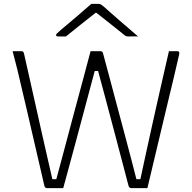

<svg xmlns="http://www.w3.org/2000/svg" viewBox="-20 -964 990 990"><path d="M45 -700Q53 -700 61 -700Q69 -700 76.5 -700Q84 -700 91 -700Q95 -700 97.5 -698.5Q100 -697 101.5 -694Q103 -691 104 -687Q119 -620 134 -553.5Q149 -487 164 -420Q179 -353 194 -285.5Q209 -218 224.5 -151.5Q240 -85 255 -18L235 -40H289L265 -20Q285 -92 308 -180Q331 -268 356 -360.5Q381 -453 404.5 -540.5Q428 -628 447 -700H499Q502 -700 504 -699Q506 -698 508 -696Q510 -694 511 -690Q527 -632 545 -563.5Q563 -495 582.5 -422.5Q602 -350 621 -278.5Q640 -207 657.5 -140.5Q675 -74 689 -18L666 -40H714L701 -27Q715 -94 730 -161Q745 -228 759.5 -295.5Q774 -363 789.5 -430Q805 -497 820 -564.5Q835 -632 851 -700Q859 -700 866 -700Q873 -700 880 -700Q887 -700 894 -700Q899 -700 901.5 -698Q904 -696 904.5 -692.5Q905 -689 904 -684Q891 -627 877.5 -570Q864 -513 850 -455.5Q836 -398 822.5 -340.5Q809 -283 795 -225Q781 -167 767.5 -109.5Q754 -52 740 6Q732 6 721 6Q710 6 698.5 6Q687 6 676 6Q665 6 657 6Q653 6 649 3.5Q645 1 643 -5Q628 -63 608.5 -136.5Q589 -210 567 -294Q545 -378 520.5 -469Q496 -560 471 -653L513 -598H451L483 -652Q463 -578 443.5 -505Q424 -432 405.5 -362.5Q387 -293 369.5 -228Q352 -163 336 -104Q320 -45 306 6Q295 6 279.5 6Q264 6 248.5 6Q233 6 222 6Q218 6 214.5 3.5Q211 1 209 -5Q194 -71 178.5 -137Q163 -203 148.5 -266.5Q134 -330 120 -390Q106 -450 93 -505Q80 -560 69 -607Q66 -618 59 -646Q52 -674 45 -700ZM451 -944Q457 -944 463 -944Q469 -944 475 -944Q481 -944 487 -944Q495 -944 501 -940.5Q507 -937 523 -923Q531 -916 550.5 -898.5Q570 -881 595 -859.5Q620 -838 645.5 -816Q671 -794 692 -776Q680 -777 669.5 -776.5Q659 -776 647 -776Q636 -776 631 -777.5Q626 -779 618 -786Q601 -800 557.5 -834.5Q514 -869 453 -917L507 -898Q491 -898 475 -898Q459 -898 443 -898L497 -917Q436 -869 394 -835.5Q352 -802 320 -776H281Q276 -776 273.5 -777Q271 -778 270 -779.5Q269 -781 269 -783Q269 -787 273.5 -791.5Q278 -796 294 -810Q307 -821 328.5 -839Q350 -857 374 -877.5Q398 -898 418.5 -916Q439 -934 451 -944Z"/></svg>

Font: Recursive Sans Linear Light
Style: Regular
Weight: 300
Version: Version 1.085